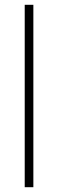

<svg xmlns="http://www.w3.org/2000/svg" viewBox="-20 -780 241 800"><path d="M119 0V-760H83V0Z"/></svg>

Font: Noto Sans Bengali SemiCondensed ExtraLight
Style: Regular
Weight: 200
Width: 4
Designer: Joana Ranito - Universal Thirst; Jelle Bosma - Monotype Design Team
Foundry: Universal Thirst ehf.
Version: Version 3.000